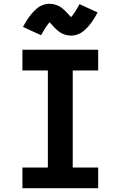

<svg xmlns="http://www.w3.org/2000/svg" viewBox="-20 -999 640 1019"><path d="M99 0V-110H234V-625H99V-735H501V-625H366V-110H501V0ZM357 -810Q348 -810 339.5 -811.5Q331 -813 322 -816Q313 -819 306.5 -822.5Q300 -826 292 -832Q284 -838 277.5 -844.5Q271 -851 265.5 -856.5Q260 -862 254 -869Q248 -876 243 -881Q237 -874 233 -868.5Q229 -863 223.5 -855Q218 -847 211.5 -836Q205 -825 198 -812L102 -856Q109 -869 116 -881Q123 -893 130 -903Q137 -913 144 -921.5Q151 -930 158 -937.5Q165 -945 175 -953.5Q185 -962 196 -967.5Q207 -973 219 -976Q231 -979 243 -979Q252 -979 260.5 -977.5Q269 -976 278 -973Q287 -970 293.5 -966.5Q300 -963 308 -957Q316 -951 322.5 -944.5Q329 -938 334.5 -932.5Q340 -927 346 -920Q352 -913 357 -908Q363 -915 367 -920Q371 -925 376.5 -933.5Q382 -942 388.5 -953Q395 -964 402 -977L498 -933Q491 -920 484 -908Q477 -896 470 -886Q463 -876 456 -867.5Q449 -859 442 -851.5Q435 -844 425 -835.5Q415 -827 404 -821.5Q393 -816 381 -813Q369 -810 357 -810Z"/></svg>

Font: Iosevka Custom XBdEx
Style: Regular
Weight: 800
Width: 7
Monospace: yes
Designer: Belleve Invis
Foundry: Belleve Invis
Version: Version 11.2.4; ttfautohint (v1.8.4)